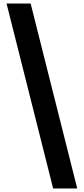

<svg xmlns="http://www.w3.org/2000/svg" viewBox="-20 -820 472 1084"><path d="M280 244 17 -800H153L416 244Z"/></svg>

Font: Noto Sans Malayalam ExtraCondensed ExtraBold
Style: Regular
Weight: 800
Width: 2
Designer: Jelle Bosma - Monotype Design Team
Foundry: Monotype Imaging Inc.
Version: Version 2.104; ttfautohint (v1.8.4.7-5d5b)